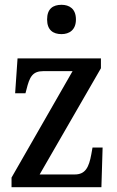

<svg xmlns="http://www.w3.org/2000/svg" viewBox="-20 -779 485 799"><path d="M236 -637C268 -637 296 -654 296 -698C296 -743 268 -759 236 -759C201 -759 176 -743 176 -698C176 -654 201 -637 236 -637ZM28 0H402L407 -165H365L360 -137C350 -82 335 -53 291 -53H145L400 -495V-536H53L43 -391H86L90 -406C103 -459 115 -483 161 -483H282L28 -40Z"/></svg>

Font: Noto Serif Hebrew Condensed Medium
Style: Regular
Weight: 500
Width: 3
Designer: Monotype Design Team
Foundry: Monotype Imaging Inc.
Version: Version 2.004